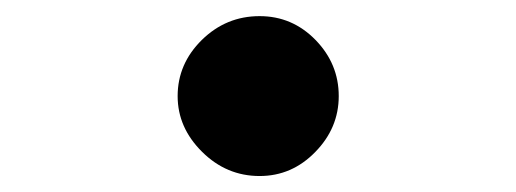

<svg xmlns="http://www.w3.org/2000/svg" viewBox="-20 -415 640 238"><path d="M301.8 -196.8Q260.7 -196.8 230.5 -226.8Q200.2 -256.8 200.2 -295.9Q200.2 -335.9 230.2 -365.5Q260.3 -395 301.8 -395Q342.3 -395 371.1 -365.5Q399.9 -335.9 399.9 -295.9Q399.9 -256.3 370.8 -226.6Q341.8 -196.8 301.8 -196.8Z"/></svg>

Font: Compagnon Roman
Style: Regular
Weight: 400
Designer: Juliette Duhe, Lea Pradine
Foundry: Velvetyne Type Foundry
Version: Version 1.000;PS 001.000;hotconv 1.0.88;makeotf.lib2.5.64775